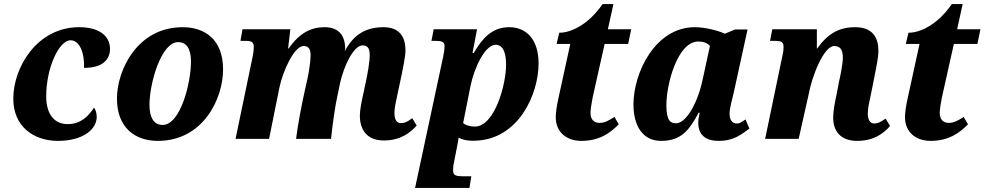

<svg xmlns="http://www.w3.org/2000/svg" viewBox="-20 -679 4815 939"><path d="M263 10C388 10 453 -48 453 -107C453 -127 447 -143 440 -153C413 -111 375 -72 311 -72C246 -72 206 -120 206 -208C206 -348 269 -482 325 -482C370 -482 394 -419 391 -347C487 -347 518 -392 518 -440C518 -498 472 -546 367 -546C162 -546 45 -351 45 -196C45 -61 144 10 263 10Z M752 10C974 10 1071 -197 1071 -339C1071 -486 982 -546 873 -546C651 -546 552 -335 552 -197C552 -54 641 10 752 10ZM775 -68C734 -68 711 -102 711 -166C711 -271 768 -473 851 -473C891 -473 914 -442 914 -378C914 -274 863 -68 775 -68Z M1857 8C1938 8 1986 -29 2018 -65L1996 -101C1971 -82 1959 -77 1940 -77C1918 -77 1909 -98 1909 -127C1909 -150 1917 -186 1925 -223L1943 -307C1951 -347 1963 -402 1963 -434C1963 -493 1938 -546 1856 -546C1775 -546 1712 -515 1667 -430H1666C1668 -435 1668 -439 1668 -442C1668 -496 1644 -546 1568 -546C1504 -546 1447 -521 1392 -442H1389L1400 -536H1166L1156 -479H1183C1212 -479 1221 -472 1221 -449C1221 -426 1217 -412 1215 -399L1132 0H1296L1347 -253C1364 -333 1419 -454 1465 -454C1493 -454 1499 -433 1499 -409C1499 -381 1492 -331 1482 -286L1472 -242C1456 -171 1436 -67 1428 0H1599C1606 -69 1620 -168 1631 -214L1643 -272C1662 -358 1710 -457 1753 -457C1784 -457 1788 -434 1788 -408C1788 -371 1776 -312 1771 -287L1756 -217C1746 -172 1740 -138 1740 -113C1740 -51 1769 8 1857 8Z M2285 183H2243C2207 183 2196 177 2196 155C2196 135 2198 123 2202 106L2215 40C2220 18 2223 -4 2222 -6C2249 8 2280 11 2307 9C2517 1 2614 -219 2614 -369C2614 -484 2556 -546 2470 -546C2381 -546 2335 -484 2297 -420H2291L2313 -536H2101L2090 -479H2112C2145 -479 2154 -472 2154 -454C2154 -432 2150 -416 2147 -400L2010 240H2276ZM2302 -60C2275 -60 2253 -69 2245 -77L2281 -258C2299 -347 2352 -460 2404 -460C2445 -460 2455 -411 2455 -362C2455 -265 2399 -60 2302 -60Z M2823 10C2910 10 2963 -27 3006 -71L2985 -107C2958 -90 2938 -78 2912 -78C2885 -78 2868 -95 2868 -126C2868 -142 2871 -165 2879 -205L2937 -464H3052L3067 -536H2953L2980 -659H2927C2853 -552 2765 -518 2715 -519L2702 -464H2769L2711 -198C2702 -160 2698 -123 2698 -106C2698 -30 2754 10 2823 10Z M3213 10C3310 10 3350 -40 3397 -128H3402C3397 -107 3395 -92 3395 -78C3395 -17 3434 10 3494 10C3574 10 3610 -26 3645 -50L3626 -95C3608 -84 3601 -75 3583 -75C3562 -75 3548 -91 3548 -125C3548 -149 3564 -206 3568 -224L3636 -535H3575L3525 -514C3495 -529 3428 -546 3378 -546C3185 -546 3078 -324 3078 -168C3078 -60 3126 10 3213 10ZM3286 -76C3259 -76 3239 -89 3239 -164C3239 -271 3295 -476 3395 -476C3417 -476 3440 -470 3452 -454L3417 -293C3393 -176 3336 -76 3286 -76Z M4333 -63 4311 -99C4285 -80 4271 -75 4255 -75C4233 -75 4224 -96 4224 -125C4224 -149 4232 -185 4240 -221L4257 -306C4265 -346 4276 -399 4276 -430C4276 -493 4249 -546 4163 -546C4083 -546 4029 -515 3975 -440V-536H3757L3746 -479H3773C3805 -479 3812 -471 3812 -448C3812 -428 3808 -412 3805 -399L3722 0H3886L3934 -214C3952 -312 4010 -454 4060 -454C4095 -454 4102 -427 4102 -397C4102 -367 4089 -303 4084 -283L4071 -215C4061 -170 4056 -138 4055 -111C4052 -37 4092 10 4172 10C4254 10 4302 -27 4333 -63Z M4531 10C4618 10 4671 -27 4714 -71L4693 -107C4666 -90 4646 -78 4620 -78C4593 -78 4576 -95 4576 -126C4576 -142 4579 -165 4587 -205L4645 -464H4760L4775 -536H4661L4688 -659H4635C4561 -552 4473 -518 4423 -519L4410 -464H4477L4419 -198C4410 -160 4406 -123 4406 -106C4406 -30 4462 10 4531 10Z"/></svg>

Font: Noto Serif SemiCondensed Extra
Style: Italic
Weight: 800
Width: 4
Italic angle: -12°
Designer: Monotype Design Team
Foundry: Monotype Imaging Inc.
Version: Version 1.901